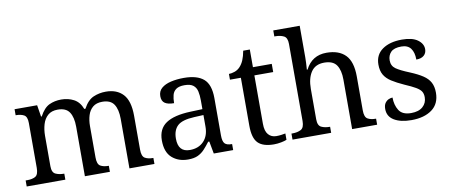

<svg xmlns="http://www.w3.org/2000/svg" viewBox="-68 -1033 3081 1316"><g transform="rotate(-10 1473.0 -375.0)"><path d="M28 0V-42H41Q75 -42 96.5 -54.5Q118 -67 118 -114V-426Q118 -470 96 -482Q74 -494 41 -494H38V-536H195L208 -455H213Q243 -511 280.5 -528.5Q318 -546 364 -546Q412 -546 451 -525.5Q490 -505 509 -455H517Q547 -511 587.5 -528.5Q628 -546 674 -546Q751 -546 794 -499.5Q837 -453 837 -350V-114Q837 -67 858.5 -54.5Q880 -42 914 -42H917V0H743V-345Q743 -410 719.5 -446Q696 -482 638 -482Q597 -482 572.5 -461.5Q548 -441 537.5 -407Q527 -373 527 -333V-114Q527 -67 548.5 -54.5Q570 -42 604 -42H607V0H433V-345Q433 -410 409.5 -446Q386 -482 328 -482Q285 -482 259.5 -459.5Q234 -437 223 -400Q212 -363 212 -320V-109Q212 -65 236.5 -53.5Q261 -42 294 -42H297V0Z M1150 10Q1083 10 1039 -29Q995 -68 995 -150Q995 -230 1051.5 -268Q1108 -306 1223 -310L1306 -313V-373Q1306 -409 1300 -436.5Q1294 -464 1274 -480Q1254 -496 1213 -496Q1175 -496 1155 -482Q1135 -468 1128.5 -443.5Q1122 -419 1122 -387Q1080 -387 1058.5 -401.5Q1037 -416 1037 -450Q1037 -485 1061.5 -506Q1086 -527 1127 -536.5Q1168 -546 1217 -546Q1309 -546 1354.5 -507Q1400 -468 1400 -373V-114Q1400 -72 1414 -57Q1428 -42 1462 -42H1465V0H1330L1314 -86H1306Q1285 -58 1265 -36.5Q1245 -15 1218.5 -2.5Q1192 10 1150 10ZM1173 -52Q1234 -52 1270 -89.5Q1306 -127 1306 -191V-272L1242 -269Q1157 -265 1124.5 -234.5Q1092 -204 1092 -145Q1092 -52 1173 -52Z M1748 10Q1672 10 1637.5 -24.5Q1603 -59 1603 -145V-479H1527V-519Q1545 -519 1567 -526.5Q1589 -534 1605 -551Q1622 -569 1633 -595Q1644 -621 1651 -659H1697V-536H1828V-479H1697V-142Q1697 -91 1718 -67Q1739 -43 1773 -43Q1791 -43 1806 -45Q1821 -47 1837 -50V-6Q1824 0 1798 5Q1772 10 1748 10Z M1878 0V-42H1886Q1920 -42 1944 -54.5Q1968 -67 1968 -114V-650Q1968 -694 1943.5 -706Q1919 -718 1886 -718H1878V-760H2062V-540Q2062 -522 2061 -502.5Q2060 -483 2059 -469Q2058 -455 2058 -455H2063Q2109 -546 2210 -546Q2296 -546 2341.5 -499.5Q2387 -453 2387 -350V-114Q2387 -67 2408.5 -54.5Q2430 -42 2464 -42H2467V0H2293V-345Q2293 -410 2268.5 -446Q2244 -482 2183 -482Q2121 -482 2091.5 -438Q2062 -394 2062 -320V-109Q2062 -65 2086.5 -53.5Q2111 -42 2144 -42H2147V0Z M2705 10Q2630 10 2585 -17Q2540 -44 2540 -96Q2540 -123 2551 -138Q2562 -153 2576.5 -159Q2591 -165 2603 -165Q2603 -113 2626.5 -75.5Q2650 -38 2711 -38Q2764 -38 2792.5 -63.5Q2821 -89 2821 -129Q2821 -154 2810.5 -170Q2800 -186 2773.5 -201.5Q2747 -217 2698 -238Q2647 -261 2613.5 -282.5Q2580 -304 2563.5 -332.5Q2547 -361 2547 -404Q2547 -472 2598.5 -508.5Q2650 -545 2735 -545Q2807 -545 2844 -518Q2881 -491 2881 -453Q2881 -426 2862.5 -409.5Q2844 -393 2809 -393Q2809 -443 2788 -471Q2767 -499 2723 -499Q2672 -499 2650 -476.5Q2628 -454 2628 -419Q2628 -381 2656.5 -360.5Q2685 -340 2752 -313Q2805 -291 2838 -269Q2871 -247 2886.5 -218Q2902 -189 2902 -147Q2902 -69 2848 -29.5Q2794 10 2705 10Z"/></g></svg>

Font: Noto Serif Grantha
Style: Regular
Weight: 400
Designer: Monotype Design Team
Foundry: Monotype Imaging Inc.
Version: Version 2.004; ttfautohint (v1.8.4.7-5d5b)